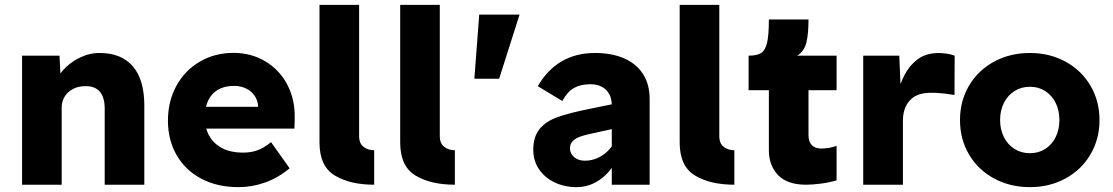

<svg xmlns="http://www.w3.org/2000/svg" viewBox="-20 -760 4578 790"><path d="M70.8 -531H224.8L230.8 -411L197.8 -399Q208.4 -435.4 237.1 -468.6Q265.8 -501.8 306.3 -521.9Q346.8 -542 389.6 -542Q479.6 -542 526.7 -487Q573.8 -432 573.8 -326V0H410.8V-313Q410.8 -360 390.2 -383.3Q369.6 -406.6 329.8 -405.4Q302.2 -405.4 280.3 -394Q258.4 -382.6 246.1 -362.5Q233.8 -342.4 233.8 -318V0H152.8H70.8Z M671 -263.6Q671 -343.4 705.8 -406.9Q740.6 -470.4 802.2 -506.4Q863.8 -542.4 940.8 -542.4Q1013.8 -542.4 1072.1 -507.4Q1130.4 -472.4 1162.3 -411.4Q1194.2 -350.4 1192.6 -273.6L1191.6 -230.8H768.6L745.6 -320.6H1059.4L1042 -301.8V-322.2Q1040.8 -346.4 1027.8 -365.7Q1014.8 -385 992.7 -395.8Q970.6 -406.6 943.2 -406.6Q904.2 -406.6 877.4 -391.2Q850.6 -375.8 836.7 -346.8Q822.8 -317.8 822.8 -276Q822.8 -232.8 841.3 -200.4Q859.8 -168 894.9 -150Q930 -132 979 -132Q1013 -132 1039.3 -141.6Q1065.6 -151.2 1095.2 -175.2L1171.8 -67.4Q1124.6 -28.4 1071 -9.2Q1017.4 10 961.2 10Q874 10 808.1 -24.9Q742.2 -59.8 706.6 -122Q671 -184.2 671 -263.6Z M1294.6 -740H1457.6V-199.8Q1457.6 -169.6 1476.3 -155.5Q1495 -141.4 1519.6 -142V0Q1420.4 0 1357.5 -37.9Q1294.6 -75.8 1294.6 -174Z M1626.6 -740H1789.6V-199.8Q1789.6 -169.6 1808.3 -155.5Q1827 -141.4 1851.6 -142V0Q1752.4 0 1689.5 -37.9Q1626.6 -75.8 1626.6 -174Z M1951.8 -700H2117.8L2033.8 -436H1931.8Z M2408.8 -413.4Q2369.2 -413.4 2341.8 -398.1Q2314.4 -382.8 2293.6 -344.4L2192.8 -405.4Q2232 -473 2290.8 -507.5Q2349.6 -542 2428.4 -542Q2496.2 -542 2546.6 -520.5Q2597 -499 2625 -456.5Q2653 -414 2653 -352.8V0H2497.2V-325.8Q2497.2 -367.2 2473.5 -390.3Q2449.8 -413.4 2408.8 -413.4ZM2174.2 -143Q2174.2 -197.6 2200.2 -229.3Q2226.2 -261 2274.3 -278.2Q2322.4 -295.4 2410.2 -313L2574.2 -346.2L2565.2 -243.8L2415.2 -210.6Q2385.2 -204.6 2366.4 -197.7Q2347.6 -190.8 2336.4 -179.1Q2325.2 -167.4 2325.2 -150.4Q2325.2 -128 2342.4 -113.4Q2359.6 -98.8 2386.2 -98.8Q2425 -98.8 2458.3 -120.6Q2491.6 -142.4 2508.6 -177.6L2533 -135.4Q2504.6 -64.4 2457.1 -27.2Q2409.6 10 2352.2 10Q2302.2 10 2261.5 -9.7Q2220.8 -29.4 2197.5 -64.2Q2174.2 -99 2174.2 -143Z M2776.6 -740H2939.6V-199.8Q2939.6 -169.6 2958.3 -155.5Q2977 -141.4 3001.6 -142V0Q2902.4 0 2839.5 -37.9Q2776.6 -75.8 2776.6 -174Z M3296.8 0Q3219 0 3181.3 -39.7Q3143.6 -79.4 3143.6 -141.6V-389H3060.2V-531Q3094.4 -531 3111.4 -541.6Q3128.4 -552.2 3136 -583.5Q3143.6 -614.8 3143.6 -680H3306.6Q3306.6 -678 3306.6 -675Q3306.6 -623.4 3298.4 -586.8Q3290.2 -550.2 3260.6 -531H3422.2V-389H3306.6V-204.4Q3306.6 -176.8 3320.3 -162.8Q3334 -148.8 3359.6 -148.8Q3375.6 -148.8 3392.9 -151.9Q3410.2 -155 3422.2 -160V-18Q3393.2 -9.2 3358.4 -4.6Q3323.6 0 3296.8 0Z M3531.8 -531H3680.2L3687.4 -358.2L3666.4 -358.2Q3666.8 -361.2 3668 -363.2Q3682.8 -414.2 3701.8 -451.5Q3720.8 -488.8 3753.2 -514.2Q3785.6 -539.6 3833.8 -541.6Q3852.8 -542.4 3873.3 -539.6Q3893.8 -536.8 3908 -531L3907.4 -369.2Q3823.4 -383.4 3777.6 -375.4Q3752.8 -371 3734.2 -356.6Q3715.6 -342.2 3705.4 -318.7Q3695.2 -295.2 3695.2 -264.8V0H3531.8Z M3930 -266Q3930 -344.6 3967.1 -407.5Q4004.2 -470.4 4070 -506.2Q4135.8 -542 4217.5 -542Q4298.8 -542 4364.3 -506.2Q4429.8 -470.4 4466.9 -407.3Q4504 -344.2 4504 -266Q4504 -187.8 4466.9 -124.7Q4429.8 -61.6 4364.3 -25.8Q4298.8 10 4217.8 10Q4135.7 10 4069.9 -25.8Q4004.2 -61.6 3967.1 -124.3Q3930 -187.1 3930 -266ZM4339 -266Q4339 -305.6 4323.6 -336.7Q4308.2 -367.8 4280.5 -385.4Q4252.8 -403 4217.8 -403Q4182.2 -403 4154.3 -385.4Q4126.4 -367.8 4110.7 -336.7Q4095 -305.6 4095 -266Q4095 -226.9 4110.7 -195.8Q4126.4 -164.8 4154.4 -147.2Q4182.4 -129.6 4217.7 -129.6Q4252.8 -129.6 4280.5 -147.1Q4308.1 -164.5 4323.6 -195.8Q4339 -227 4339 -266Z"/></svg>

Font: Easer Grotesk Variable
Style: Regular
Weight: 400
Designer: Boardeaser, Bonnie Shaver-Troup, Thomas Jockin
Foundry: Lexend
Version: Version 1.001;Glyphs 3.1.2 (3151)